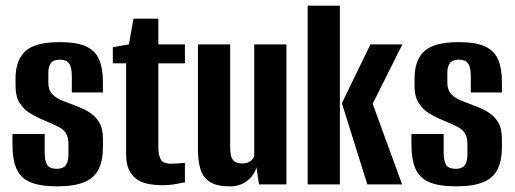

<svg xmlns="http://www.w3.org/2000/svg" viewBox="-20 -652 1820 679"><path d="M182 7Q120 7 85.5 -8.5Q51 -24 37.5 -57Q24 -90 24 -140V-178H138V-114Q138 -82 147 -68.5Q156 -55 181 -55Q203 -55 212.5 -67.5Q222 -80 222 -105V-143Q222 -167 213 -181Q204 -195 185 -204.5Q166 -214 137 -226Q110 -237 87 -251Q64 -265 49.5 -288Q35 -311 35 -347V-376Q35 -438 69 -470.5Q103 -503 192 -503Q251 -503 284 -488Q317 -473 330.5 -441.5Q344 -410 344 -362V-325H234V-381Q234 -414 224.5 -427.5Q215 -441 193 -441Q168 -441 159.5 -428Q151 -415 151 -396V-359Q151 -334 164.5 -319.5Q178 -305 200 -296.5Q222 -288 247 -278Q273 -269 295 -255.5Q317 -242 330.5 -220Q344 -198 344 -161V-131Q344 -86 329.5 -55Q315 -24 279.5 -8.5Q244 7 182 7Z M553 3Q530 3 507 -1Q484 -5 466 -16.5Q448 -28 437 -49.5Q426 -71 426 -107V-428H379V-485L436 -495L452 -586H540V-495H634V-428H540V-127Q540 -106 548 -89.5Q556 -73 584 -73Q597 -73 614 -74.5Q631 -76 634 -76V-7Q631 -7 606.5 -2Q582 3 553 3Z M793 7Q745 7 721 -9.5Q697 -26 688.5 -55Q680 -84 680 -124V-495H794V-131Q794 -116 796.5 -103Q799 -90 808 -82Q817 -74 837 -74Q850 -74 858.5 -78Q867 -82 872 -88Q877 -94 879 -99V-495H993V0H896L887 -60Q879 -32 854 -12.5Q829 7 793 7Z M1279 0 1189 -287 1290 -495H1403L1298 -285L1402 0ZM1068 0V-632H1182V0Z M1593 7Q1531 7 1496.5 -8.5Q1462 -24 1448.5 -57Q1435 -90 1435 -140V-178H1549V-114Q1549 -82 1558 -68.5Q1567 -55 1592 -55Q1614 -55 1623.5 -67.5Q1633 -80 1633 -105V-143Q1633 -167 1624 -181Q1615 -195 1596 -204.5Q1577 -214 1548 -226Q1521 -237 1498 -251Q1475 -265 1460.5 -288Q1446 -311 1446 -347V-376Q1446 -438 1480 -470.5Q1514 -503 1603 -503Q1662 -503 1695 -488Q1728 -473 1741.5 -441.5Q1755 -410 1755 -362V-325H1645V-381Q1645 -414 1635.5 -427.5Q1626 -441 1604 -441Q1579 -441 1570.5 -428Q1562 -415 1562 -396V-359Q1562 -334 1575.5 -319.5Q1589 -305 1611 -296.5Q1633 -288 1658 -278Q1684 -269 1706 -255.5Q1728 -242 1741.5 -220Q1755 -198 1755 -161V-131Q1755 -86 1740.5 -55Q1726 -24 1690.5 -8.5Q1655 7 1593 7Z"/></svg>

Font: Alumni Sans Thin
Style: Bold
Weight: 700
Version: Version 1.018